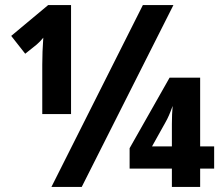

<svg xmlns="http://www.w3.org/2000/svg" viewBox="-20 -734 872 754"><path d="M182 0 541 -714H661L301 0ZM146 -480Q146 -503 147 -531.5Q148 -560 150 -586Q138 -571 124 -559L79 -523L24 -593L169 -714H259V-286H146ZM655 0V-72H489V-152L646 -429H766V-159H821V-72H766V0ZM577 -159H655V-247Q655 -285 658 -318Q643 -276 630 -254Z"/></svg>

Font: Noto Sans Condensed ExtraBold
Style: Regular
Weight: 800
Width: 3
Designer: Monotype Design Team
Foundry: Monotype Imaging Inc.
Version: Version 2.013; ttfautohint (v1.8.4.7-5d5b)